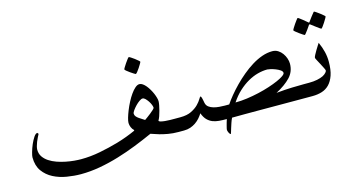

<svg xmlns="http://www.w3.org/2000/svg" viewBox="-68 -766 2086 1124"><g transform="rotate(-15 975.5 -204.0)"><path d="M947.3 0H922.9Q889.2 0 860.6 -5.1Q832 -10.3 810.5 -16.4Q789.1 -22.5 775.9 -27.6Q762.7 -32.7 760.7 -32.7Q709 -9.3 653.3 12.7Q597.7 34.7 539.8 52.2Q481.9 69.8 423.3 80.3Q364.7 90.8 307.6 90.8Q267.1 90.8 222.9 83.5Q178.7 76.2 142.1 57.4Q105.5 38.6 81.8 5.9Q58.1 -26.9 58.1 -78.1Q58.1 -86.9 64.2 -108.6Q70.3 -130.4 79.8 -152.6Q89.4 -174.8 100.8 -191.9Q112.3 -209 122.6 -209L128.4 -201.7Q124 -193.4 118.4 -182.1Q112.8 -170.9 107.9 -158.7Q103 -146.5 99.9 -134.5Q96.7 -122.6 96.7 -113.3Q96.7 -89.4 109.1 -71Q121.6 -52.7 141.6 -39.6Q161.6 -26.4 187.3 -17.3Q212.9 -8.3 239 -3.2Q265.1 2 289.3 4.2Q313.5 6.3 331.1 6.3Q387.7 6.3 446.8 -5.1Q505.9 -16.6 559.6 -32.2Q589.8 -41 619.1 -52Q648.4 -63 672.9 -74.2L674.8 -78.1Q664.6 -86.9 658.9 -100.6Q653.3 -114.3 653.3 -127Q653.3 -137.7 658.9 -157.2Q664.6 -176.8 673.6 -199.2Q682.6 -221.7 694.6 -244.9Q706.5 -268.1 720 -287.1Q733.4 -306.2 747.1 -318.1Q760.7 -330.1 773.4 -330.1Q783.2 -330.1 793.2 -323Q803.2 -315.9 812.3 -304.9Q821.3 -293.9 829.6 -279.8Q837.9 -265.6 843.8 -251.7Q849.6 -237.8 853 -225.3Q856.4 -212.9 856.4 -204.1Q856.4 -195.3 853.5 -180.4Q850.6 -165.5 846.4 -149.2Q842.3 -132.8 836.9 -117.9Q831.5 -103 826.2 -94.7Q826.7 -89.4 837.4 -86.7Q848.1 -84 862.8 -82.5Q877.4 -81.1 893.8 -80.8Q910.2 -80.6 922.9 -80.6H947.3Q959.5 -80.6 966.8 -76.9Q974.1 -73.2 977.5 -67.9Q981 -62.5 981.9 -55.4Q982.9 -48.3 982.9 -40.5Q982.9 -32.7 981.9 -25.6Q981 -18.6 977.5 -12.9Q974.1 -7.3 966.8 -3.7Q959.5 0 947.3 0ZM818.4 -175.3Q818.4 -182.6 813.7 -194.1Q809.1 -205.6 801.5 -216.8Q793.9 -228 785.6 -236.1Q777.3 -244.1 769.5 -244.1Q761.7 -244.1 749.5 -235.6Q737.3 -227.1 725.8 -215.1Q714.4 -203.1 705.6 -190.9Q696.8 -178.7 696.8 -171.4Q696.8 -161.6 703.1 -154.1Q709.5 -146.5 718.3 -140.4Q727.1 -134.3 736.3 -128.7Q745.6 -123 752 -118.7Q755.9 -121.1 766.8 -129.2Q777.8 -137.2 789.6 -146.5Q801.3 -155.8 809.8 -163.8Q818.4 -171.9 818.4 -175.3ZM813 -455.6Q813 -453.1 807.1 -443.1Q801.3 -433.1 793.9 -421.9Q786.6 -410.6 779.1 -401.6Q771.5 -392.6 769 -392.6Q767.6 -392.6 758.3 -398.4Q749 -404.3 738.5 -411.6Q728 -418.9 719.5 -426Q710.9 -433.1 710.9 -436Q710.9 -438.5 717 -448.5Q723.1 -458.5 730.7 -469.7Q738.3 -481 745.4 -490Q752.4 -499 754.4 -499Q756.8 -499 766.6 -492.9Q776.4 -486.8 786.6 -479Q796.9 -471.2 804.9 -464.1Q813 -457 813 -455.6Z M1727.5 0H1704.1Q1628.9 0 1552.2 -0.2Q1475.6 -0.5 1398.4 -0.5H1321.8Q1284.2 -0.5 1247.1 0Q1240.7 12.7 1235.4 28.6Q1230 44.4 1225.8 58.3Q1221.7 72.3 1218.8 81.5Q1215.8 90.8 1215.3 90.8Q1212.9 90.8 1210 87.6Q1207 84.5 1204.8 79.6Q1202.6 74.7 1200.9 69.8Q1199.2 64.9 1199.2 62Q1199.2 60.1 1200.4 53.2Q1201.7 46.4 1204.3 37.4Q1207 28.3 1209.5 18.3Q1211.9 8.3 1215.3 0Q1190.9 0 1169.2 -1.7Q1147.5 -3.4 1129.9 -10.5Q1112.3 -17.6 1098.1 -32Q1084 -46.4 1074.2 -72.8Q1065.4 -58.6 1053.7 -45.4Q1042 -32.2 1027.3 -22.2Q1012.7 -12.2 995.1 -6.1Q977.5 0 955.6 0H931.6Q919.4 0 912.4 -3.7Q905.3 -7.3 901.9 -12.9Q898.4 -18.6 897.5 -25.6Q896.5 -32.7 896.5 -40.5Q896.5 -48.3 897.5 -55.4Q898.4 -62.5 901.9 -67.9Q905.3 -73.2 912.4 -76.9Q919.4 -80.6 931.6 -80.6H955.6Q996.6 -80.6 1023.2 -94Q1049.8 -107.4 1065.9 -124Q1082 -140.6 1089.6 -154.1Q1097.2 -167.5 1100.6 -167.5Q1102.5 -167.5 1104.5 -163.1Q1106.4 -158.7 1107.9 -152.6Q1109.4 -146.5 1110.8 -138.9Q1112.3 -131.3 1113.3 -125.5Q1116.7 -109.4 1128.7 -100.3Q1140.6 -91.3 1156.7 -86.7Q1172.9 -82 1190.9 -80.6Q1209 -79.1 1224.1 -79.1H1251Q1265.6 -101.1 1286.9 -127Q1308.1 -152.8 1334 -179.2Q1359.9 -205.6 1389.2 -230Q1418.5 -254.4 1449.2 -273.4Q1480 -292.5 1511.7 -303.7Q1543.5 -314.9 1574.2 -314.9Q1593.8 -314.9 1608.9 -305.4Q1624 -295.9 1634.5 -281.2Q1645 -266.6 1650.6 -249.8Q1656.2 -232.9 1656.2 -217.8Q1656.2 -169.9 1624.3 -136.2Q1592.3 -102.5 1536.1 -72.8Q1589.8 -78.1 1631.3 -79.3Q1672.9 -80.6 1704.1 -80.6H1727.5Q1739.7 -80.6 1746.8 -76.9Q1753.9 -73.2 1757.6 -67.9Q1761.2 -62.5 1762.2 -55.4Q1763.2 -48.3 1763.2 -40.5Q1763.2 -32.7 1762.2 -25.6Q1761.2 -18.6 1757.6 -12.9Q1753.9 -7.3 1746.8 -3.7Q1739.7 0 1727.5 0ZM1606 -175.3Q1606 -185.1 1594 -193.1Q1582 -201.2 1566.9 -207Q1551.8 -212.9 1537.6 -216.1Q1523.4 -219.2 1519 -219.2Q1490.7 -219.2 1460.4 -211.2Q1430.2 -203.1 1400.1 -186Q1370.1 -168.9 1341.8 -142.8Q1313.5 -116.7 1289.6 -80.6Q1323.7 -80.6 1360.4 -85.7Q1397 -90.8 1432.4 -98.9Q1467.8 -106.9 1499 -117.2Q1530.3 -127.4 1554.2 -137.9Q1578.1 -148.4 1592 -158.2Q1606 -168 1606 -175.3Z M1878.9 -169.9Q1878.9 -121.1 1867.7 -88.4Q1856.4 -55.7 1837.2 -35.9Q1817.9 -16.1 1791.7 -8.1Q1765.6 0 1735.4 0H1711.4Q1699.2 0 1692.1 -3.7Q1685.1 -7.3 1681.6 -12.9Q1678.2 -18.6 1677.2 -25.6Q1676.3 -32.7 1676.3 -40.5Q1676.3 -48.3 1677.2 -55.4Q1678.2 -62.5 1681.6 -67.9Q1685.1 -73.2 1692.1 -76.9Q1699.2 -80.6 1711.4 -80.6H1735.4Q1763.2 -80.6 1784.7 -85Q1806.2 -89.4 1821.3 -96.7Q1835 -104 1841.8 -112.1Q1848.6 -120.1 1848.6 -124.5Q1848.6 -128.4 1842 -141.6Q1835.4 -154.8 1827.6 -169.7Q1819.8 -184.6 1813 -197Q1806.2 -209.5 1806.2 -212.9Q1806.2 -217.3 1812.3 -229.2Q1818.4 -241.2 1826.2 -253.9Q1834 -266.6 1841.1 -278.1Q1848.1 -289.6 1850.1 -292Q1864.7 -259.8 1871.8 -230.2Q1878.9 -200.7 1878.9 -169.9ZM1929.2 -431.2Q1929.2 -428.7 1923.3 -418.5Q1917.5 -408.2 1910.2 -397Q1902.8 -385.7 1896 -376.7Q1889.2 -367.7 1886.7 -367.7Q1885.3 -367.7 1876.7 -373.8Q1868.2 -379.9 1857.9 -387.7Q1846.2 -396 1831.5 -407.7Q1829.1 -410.2 1826.7 -410.2Q1824.7 -410.2 1822.3 -407.7Q1812.5 -393.6 1804.7 -382.3Q1797.4 -372.6 1791.5 -365Q1785.6 -357.4 1783.7 -357.4Q1781.7 -357.4 1772.5 -363.5Q1763.2 -369.6 1752.7 -377.2Q1742.2 -384.8 1733.9 -391.8Q1725.6 -398.9 1725.6 -400.9Q1725.6 -403.3 1731.7 -413.6Q1737.8 -423.8 1745.6 -435.1Q1753.4 -446.3 1760.3 -455.3Q1767.1 -464.4 1768.1 -464.4Q1771.5 -464.4 1779.8 -457.8Q1788.1 -451.2 1797.4 -444.3Q1808.1 -436 1820.8 -424.8Q1824.7 -420.9 1826.7 -420.9Q1828.6 -420.9 1831.5 -426.3Q1841.3 -439.9 1849.6 -450.7Q1856.9 -459.5 1863 -467.5Q1869.1 -475.6 1870.6 -475.6Q1872.6 -475.6 1882.3 -469.2Q1892.1 -462.9 1902.3 -454.8Q1912.6 -446.8 1920.9 -439.7Q1929.2 -432.6 1929.2 -431.2Z"/></g></svg>

Font: Accordance
Style: Italic
Weight: 400
Italic angle: -11°
Version: Version 1.2 (build January 31, 2020) Miklal Software Solutio